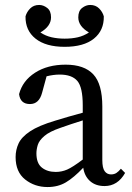

<svg xmlns="http://www.w3.org/2000/svg" viewBox="-20 -742 532 775"><path d="M402 9Q366 9 343.5 -11Q321 -31 316 -65Q278 -25 246 -6Q214 13 172 13Q120 13 81.5 -17.5Q43 -48 43 -108Q43 -137 55 -163Q67 -189 101.5 -212Q136 -235 203 -255Q229 -263 256.5 -271Q284 -279 314 -287V-317Q314 -390 292 -415.5Q270 -441 221 -441Q196 -441 168 -434L150 -368Q138 -322 101 -322Q62 -322 57 -362Q71 -416 121.5 -448.5Q172 -481 245 -481Q320 -481 356.5 -442Q393 -403 393 -312V-96Q393 -64 402.5 -51Q412 -38 428 -38Q441 -38 450 -44Q459 -50 468 -61L485 -44Q455 9 402 9ZM241 -553Q165 -553 123.5 -586Q82 -619 83 -676Q88 -694 102 -708Q116 -722 138 -722Q155 -722 170.5 -710Q186 -698 186 -672Q186 -636 143 -611Q164 -597 188.5 -591.5Q213 -586 241 -586Q270 -586 294 -591.5Q318 -597 339 -611Q296 -636 296 -672Q296 -698 311.5 -710Q327 -722 344 -722Q366 -722 380 -708Q394 -694 399 -676Q400 -619 359 -586Q318 -553 241 -553ZM127 -123Q127 -83 149 -65.5Q171 -48 205 -48Q229 -48 251 -57.5Q273 -67 314 -98V-256Q263 -240 224 -226Q180 -211 159 -193Q138 -175 132.5 -157Q127 -139 127 -123Z"/></svg>

Font: Source Serif 4 Subhead
Style: Regular
Weight: 400
Designer: Frank Grießhammer
Foundry: Adobe Systems Incorporated
Version: Version 4.004;hotconv 1.0.117;makeotfexe 2.5.65602